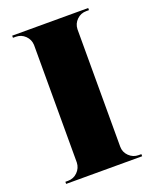

<svg xmlns="http://www.w3.org/2000/svg" viewBox="-133 -776 683 852"><g transform="rotate(-20 209.0 -350.0)"><path d="M43 -10Q69 -10 87.5 -28.5Q106 -47 107 -73V-628Q106 -654 87.5 -672Q69 -690 43 -690H30V-700H389V-690H376Q350 -690 331.5 -672Q313 -654 312 -628V-73Q312 -47 331 -28.5Q350 -10 376 -10H389V0H30V-10Z"/></g></svg>

Font: Cinzel Decorative Black
Style: Regular
Weight: 900
Designer: Natanael Gama
Version: Version 1.002;PS 001.002;hotconv 1.0.56;makeotf.lib2.0.21325